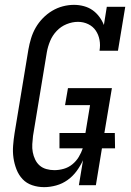

<svg xmlns="http://www.w3.org/2000/svg" viewBox="-20 -763 540 791"><path d="M162 8Q136 8 112.5 0Q89 -8 73 -25Q57 -42 48 -65Q39 -88 35.5 -112.5Q32 -137 34 -163Q36 -189 40 -214L97 -559Q101 -582 108 -605Q115 -628 127 -649Q139 -670 156.5 -688Q174 -706 195 -718.5Q216 -731 239 -737Q262 -743 285 -743Q306 -743 326 -737.5Q346 -732 361.5 -721Q377 -710 389 -694Q401 -678 408 -660L420 -735H496L466 -554H390Q394 -577 390 -598.5Q386 -620 374.5 -637Q363 -654 343.5 -663.5Q324 -673 301 -673Q278 -673 254.5 -663.5Q231 -654 213.5 -635.5Q196 -617 186.5 -594Q177 -571 173 -548L116 -203Q114 -186 113 -169Q112 -152 115 -136Q118 -120 125 -105.5Q132 -91 143.5 -81Q155 -71 171 -66.5Q187 -62 204 -62Q223 -62 242.5 -67.5Q262 -73 278 -86Q294 -99 304.5 -116.5Q315 -134 321 -152H225V-215H332L351 -330H248L260 -400H441L410 -215H453L454 -152H400L375 0H305L322 -103Q311 -79 295.5 -58Q280 -37 258.5 -21.5Q237 -6 211.5 1Q186 8 162 8Z"/></svg>

Font: Iosevka Curly Slab
Style: Italic
Weight: 400
Italic angle: -9°
Monospace: yes
Designer: Belleve Invis
Foundry: Belleve Invis
Version: Version 22.1.2; ttfautohint (v1.8.4)